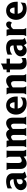

<svg xmlns="http://www.w3.org/2000/svg" viewBox="2006 -2672 677 4729"><g transform="rotate(-90 2344.5 -307.5)"><path d="M441 -98Q441 -81 452 -67.5Q463 -54 484 -34L349 11Q330 -10 317.5 -26.5Q305 -43 299 -60Q281 -28 249.5 -8.5Q218 11 174 11Q139 11 111 -1Q83 -13 64 -33.5Q45 -54 35 -80Q25 -106 25 -134Q25 -172 43.5 -204Q62 -236 96.5 -259.5Q131 -283 181 -297Q231 -311 294 -312V-326Q294 -340 290.5 -353.5Q287 -367 277.5 -377.5Q268 -388 251.5 -394.5Q235 -401 209 -401Q177 -401 140.5 -388.5Q104 -376 68 -345V-459Q114 -478 158.5 -486.5Q203 -495 242 -495Q341 -495 391 -449.5Q441 -404 441 -335ZM234 -86Q257 -86 273 -98Q289 -110 294 -128V-236Q237 -232 203.5 -210.5Q170 -189 170 -151Q170 -140 173.5 -128.5Q177 -117 184.5 -107.5Q192 -98 204 -92Q216 -86 234 -86Z M848 -404Q848 -431 840.5 -447.5Q833 -464 819 -484H1002Q997 -464 996 -447.5Q995 -431 995 -404V-80Q995 -54 1003 -37Q1011 -20 1025 0H863Q858 -17 855 -31.5Q852 -46 850 -63Q806 -24 765 -6.5Q724 11 686 11Q653 11 627 -1Q601 -13 583.5 -33.5Q566 -54 557 -81.5Q548 -109 548 -139V-404Q548 -431 540.5 -447.5Q533 -464 519 -484H702Q697 -464 696 -447.5Q695 -431 695 -404V-186Q695 -173 698 -160Q701 -147 707.5 -136Q714 -125 725.5 -118Q737 -111 754 -111Q773 -111 796.5 -120.5Q820 -130 848 -153Z M1255 -80Q1255 -54 1262.5 -37Q1270 -20 1284 0H1079Q1093 -20 1100.5 -37Q1108 -54 1108 -80V-404Q1108 -431 1100 -447.5Q1092 -464 1078 -484H1240Q1245 -467 1248 -452Q1251 -437 1253 -420Q1294 -460 1332 -477.5Q1370 -495 1405 -495Q1448 -495 1476.5 -473Q1505 -451 1519 -416Q1562 -458 1602 -476.5Q1642 -495 1679 -495Q1711 -495 1735.5 -483Q1760 -471 1776.5 -450.5Q1793 -430 1801.5 -402.5Q1810 -375 1810 -345V-80Q1810 -54 1817.5 -37Q1825 -20 1839 0H1634Q1648 -20 1655.5 -37Q1663 -54 1663 -80V-298Q1663 -311 1661 -324.5Q1659 -338 1653 -348.5Q1647 -359 1637.5 -366Q1628 -373 1613 -373Q1597 -373 1576.5 -363Q1556 -353 1533 -329V-80Q1533 -54 1540.5 -37Q1548 -20 1562 0H1357Q1371 -20 1378.5 -37Q1386 -54 1386 -80V-298Q1386 -311 1383.5 -324.5Q1381 -338 1375.5 -348.5Q1370 -359 1360.5 -366Q1351 -373 1336 -373Q1319 -373 1299 -363Q1279 -353 1255 -329Z M2036 -210Q2046 -149 2081.5 -116Q2117 -83 2175 -83Q2215 -83 2250.5 -98.5Q2286 -114 2315 -140L2302 -27Q2274 -9 2238 1Q2202 11 2158 11Q2095 11 2045 -9.5Q1995 -30 1959.5 -65.5Q1924 -101 1905 -148.5Q1886 -196 1886 -251Q1886 -300 1901.5 -344.5Q1917 -389 1946 -422.5Q1975 -456 2017 -475.5Q2059 -495 2112 -495Q2163 -495 2204 -476.5Q2245 -458 2273.5 -425Q2302 -392 2317 -346Q2332 -300 2332 -245V-210ZM2191 -288Q2189 -336 2170 -369Q2151 -402 2116 -402Q2099 -402 2085 -393Q2071 -384 2061 -368.5Q2051 -353 2044.5 -332.5Q2038 -312 2035 -288Z M2557 -80Q2557 -54 2564.5 -37Q2572 -20 2586 0H2381Q2395 -20 2402.5 -37Q2410 -54 2410 -80V-404Q2410 -431 2402 -447.5Q2394 -464 2380 -484H2542Q2547 -467 2550 -452.5Q2553 -438 2555 -421Q2599 -460 2640 -477.5Q2681 -495 2719 -495Q2752 -495 2778 -483Q2804 -471 2821.5 -450.5Q2839 -430 2848 -402.5Q2857 -375 2857 -345V-80Q2857 -54 2864.5 -37Q2872 -20 2886 0H2681Q2695 -20 2702.5 -37Q2710 -54 2710 -80V-298Q2710 -311 2707.5 -324.5Q2705 -338 2698 -348.5Q2691 -359 2680 -366Q2669 -373 2651 -373Q2632 -373 2608.5 -363.5Q2585 -354 2557 -331Z M2997 -561Q3034 -571 3073 -587Q3112 -603 3144 -626V-484H3264V-401H3144V-169Q3144 -156 3147 -141.5Q3150 -127 3157 -116Q3164 -105 3176 -97.5Q3188 -90 3206 -90Q3222 -90 3240.5 -96.5Q3259 -103 3281 -119V-14Q3252 0 3217 5.5Q3182 11 3156 11Q3116 11 3086 -1.5Q3056 -14 3036 -35.5Q3016 -57 3006.5 -85.5Q2997 -114 2997 -146V-401H2929V-484H2997Z M3737 -98Q3737 -81 3748 -67.5Q3759 -54 3780 -34L3645 11Q3626 -10 3613.5 -26.5Q3601 -43 3595 -60Q3577 -28 3545.5 -8.5Q3514 11 3470 11Q3435 11 3407 -1Q3379 -13 3360 -33.5Q3341 -54 3331 -80Q3321 -106 3321 -134Q3321 -172 3339.5 -204Q3358 -236 3392.5 -259.5Q3427 -283 3477 -297Q3527 -311 3590 -312V-326Q3590 -340 3586.5 -353.5Q3583 -367 3573.5 -377.5Q3564 -388 3547.5 -394.5Q3531 -401 3505 -401Q3473 -401 3436.5 -388.5Q3400 -376 3364 -345V-459Q3410 -478 3454.5 -486.5Q3499 -495 3538 -495Q3637 -495 3687 -449.5Q3737 -404 3737 -335ZM3530 -86Q3553 -86 3569 -98Q3585 -110 3590 -128V-236Q3533 -232 3499.5 -210.5Q3466 -189 3466 -151Q3466 -140 3469.5 -128.5Q3473 -117 3480.5 -107.5Q3488 -98 3500 -92Q3512 -86 3530 -86Z M3992 -80Q3992 -54 3999.5 -37Q4007 -20 4021 0H3816Q3830 -20 3837.5 -37Q3845 -54 3845 -80V-404Q3845 -431 3837 -447.5Q3829 -464 3815 -484H3977Q3983 -464 3986.5 -445.5Q3990 -427 3991 -404Q4019 -451 4046.5 -473Q4074 -495 4108 -495Q4143 -495 4161.5 -474Q4180 -453 4180 -424Q4180 -384 4144 -349Q4138 -363 4125 -371Q4112 -379 4090 -379Q4064 -379 4039.5 -365Q4015 -351 3992 -318Z M4370 -210Q4380 -149 4415.5 -116Q4451 -83 4509 -83Q4549 -83 4584.5 -98.5Q4620 -114 4649 -140L4636 -27Q4608 -9 4572 1Q4536 11 4492 11Q4429 11 4379 -9.5Q4329 -30 4293.5 -65.5Q4258 -101 4239 -148.5Q4220 -196 4220 -251Q4220 -300 4235.5 -344.5Q4251 -389 4280 -422.5Q4309 -456 4351 -475.5Q4393 -495 4446 -495Q4497 -495 4538 -476.5Q4579 -458 4607.5 -425Q4636 -392 4651 -346Q4666 -300 4666 -245V-210ZM4525 -288Q4523 -336 4504 -369Q4485 -402 4450 -402Q4433 -402 4419 -393Q4405 -384 4395 -368.5Q4385 -353 4378.5 -332.5Q4372 -312 4369 -288Z"/></g></svg>

Font: LT Museum
Style: Bold
Weight: 700
Designer: Daniel Lyons
Foundry: LyonsType
Version: Version 1.010